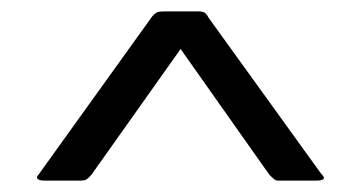

<svg xmlns="http://www.w3.org/2000/svg" viewBox="-20 -727 633 337"><path d="M58 -410Q49 -410 46 -413Q43 -416 48 -421L247 -698Q250 -702 254 -704.5Q258 -707 269 -707H329Q336 -707 339.5 -704.5Q343 -702 346 -696L543 -423Q551 -415 547.5 -412.5Q544 -410 536 -410H468Q464 -410 461 -412.5Q458 -415 453 -420L297 -641L141 -421Q136 -415 132.5 -412.5Q129 -410 121 -410Z"/></svg>

Font: Glory Thin Medium
Style: Regular
Weight: 500
Version: Version 1.011